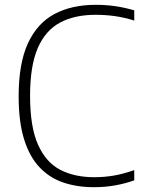

<svg xmlns="http://www.w3.org/2000/svg" viewBox="-20 -769 596 798"><path d="M370 9Q300 9 242.8 -10.5Q185.5 -30 144 -74Q102.5 -118 80 -190.5Q57.5 -263 57.5 -369Q57.5 -505.5 96.2 -589.2Q135 -673 206.8 -711Q278.5 -749 378 -749Q421 -749 460 -743.2Q499 -737.5 538 -726V-683.5Q497 -696.5 457.5 -702Q418 -707.5 377 -707.5Q290.5 -707.5 229.8 -675.2Q169 -643 137 -569.2Q105 -495.5 105 -371Q105 -241.5 138 -167.8Q171 -94 230.5 -63.2Q290 -32.5 371.5 -32.5Q413.5 -32.5 452.8 -39.2Q492 -46 538 -62V-19.5Q500.5 -6 458.8 1.5Q417 9 370 9Z"/></svg>

Font: Encode Sans Condensed Thin ExtraLight
Style: Regular
Weight: 250
Version: Version 3.002